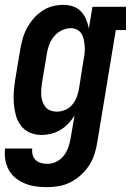

<svg xmlns="http://www.w3.org/2000/svg" viewBox="-27 -548 547 791"><path d="M168 223Q144 223 121 220Q98 217 77 208.5Q56 200 38.5 186.5Q21 173 10 153.5Q-1 134 -5 111Q-9 88 -6 64H106Q104 77 107.5 90Q111 103 120 111.5Q129 120 142 123.5Q155 127 168 127Q187 127 205.5 118Q224 109 236 93Q248 77 254.5 58.5Q261 40 264 22L280 -72Q269 -54 254 -38.5Q239 -23 221.5 -12.5Q204 -2 184 3Q164 8 144 8Q119 8 96.5 -1.5Q74 -11 59.5 -30Q45 -49 38.5 -72.5Q32 -96 30 -121Q28 -146 30 -171.5Q32 -197 36 -222L56 -342Q60 -365 66 -387Q72 -409 83 -430Q94 -451 110 -470Q126 -489 146 -502.5Q166 -516 188.5 -522Q211 -528 234 -528Q255 -528 274 -521.5Q293 -515 306.5 -501Q320 -487 327.5 -469Q335 -451 339 -431L354 -520H492V-424H450L374 37Q370 62 362.5 86Q355 110 341 132Q327 154 307.5 172Q288 190 265 202Q242 214 217 218.5Q192 223 168 223ZM207 -88Q224 -88 241 -95Q258 -102 270 -116Q282 -130 288.5 -146.5Q295 -163 298 -180L317 -300Q320 -314 321.5 -328Q323 -342 322 -356Q321 -370 318.5 -383.5Q316 -397 309.5 -408Q303 -419 291 -425.5Q279 -432 265 -432Q246 -432 227.5 -423Q209 -414 196 -398.5Q183 -383 176 -364.5Q169 -346 166 -327L146 -207Q144 -193 143 -179.5Q142 -166 143 -153.5Q144 -141 148.5 -128.5Q153 -116 161 -106.5Q169 -97 181 -92.5Q193 -88 207 -88Z"/></svg>

Font: Iosevka Gothic
Style: Bold Italic
Weight: 700
Italic angle: -9°
Monospace: yes
Designer: Belleve Invis
Foundry: Belleve Invis
Version: Version 15.5.1; ttfautohint (v1.8.4)